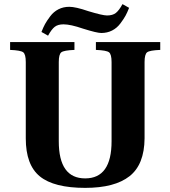

<svg xmlns="http://www.w3.org/2000/svg" viewBox="-20 -896 826 931"><path d="M29 -654V-692H341V-654Q290 -652 277.5 -642.5Q265 -633 265 -595V-211Q265 -31 393 -31Q521 -31 521 -211V-595Q521 -633 508.5 -642.5Q496 -652 445 -654V-692H757V-654Q706 -652 693.5 -642.5Q681 -633 681 -595V-225Q680 -98 608 -41.5Q536 15 393 15Q242 15 173.5 -40.5Q105 -96 105 -225V-595Q105 -633 92.5 -642.5Q80 -652 29 -654ZM181 -741Q190 -764 198.5 -779.5Q207 -795 223.5 -817Q240 -839 263.5 -851Q287 -863 316 -863Q347 -863 408 -842Q477 -821 499 -821Q526 -821 541.5 -833Q557 -845 574 -876L606 -858Q597 -835 588.5 -819.5Q580 -804 563.5 -782Q547 -760 523.5 -748Q500 -736 471 -736Q450 -736 383 -757Q322 -778 288 -778Q261 -778 245.5 -766Q230 -754 213 -723Z"/></svg>

Font: Heuristica
Style: Bold
Weight: 700
Version: Version 1.0.2